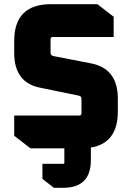

<svg xmlns="http://www.w3.org/2000/svg" viewBox="-20 -710 632 919"><path d="M48 -60V-157H359Q370 -157 370 -168V-236Q370 -250 358 -252L173 -290Q48 -314 48 -457V-514Q48 -690 224 -690H446L524 -630V-533H233Q222 -533 222 -522V-458Q222 -445 234 -442L419 -406Q544 -380 544 -238V-176Q544 0 368 0H126ZM183 74H284Q288 74 288 70V-72H415V56Q415 189 282 189H238L183 146Z"/></svg>

Font: Oxanium ExtraBold
Style: Regular
Weight: 800
Designer: Severin Meyer
Version: Version 2.000